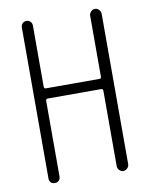

<svg xmlns="http://www.w3.org/2000/svg" viewBox="-83 -791 666 852"><g transform="rotate(-10 250.0 -365.0)"><path d="M70.3 -25.4V-705.1Q70.3 -715.8 77.1 -723.1Q84 -730.5 95.2 -730.5Q106.4 -730.5 113.3 -723.1Q120.1 -715.8 120.1 -705.1V-429.7Q120.1 -420.9 128.9 -420.9H370.1Q377.9 -420.9 377.9 -429.7V-704.1Q377.9 -713.9 385.7 -722.2Q393.6 -730.5 403.8 -730.5Q414.1 -730.5 421.9 -722.2Q429.7 -713.9 429.7 -704.1V-26.4Q429.7 -16.6 421.9 -8.3Q414.1 0 403.8 0Q393.6 0 385.7 -7.8Q377.9 -15.6 377.9 -26.4V-366.2Q377.9 -375 370.1 -375H128.9Q120.1 -375 120.1 -366.2V-25.4Q120.1 -14.6 113.3 -7.3Q106.4 0 95.2 0Q84 0 77.1 -6.8Q70.3 -13.7 70.3 -25.4Z"/></g></svg>

Font: Rounded Mgen+ 1m light
Style: Regular
Weight: 200
Designer: [Source Han Sans]
Ryoko NISHIZUKA  (kana & ideographs); Paul D. Hunt (Latin, Greek & Cyrillic); Wenlong ZHANG  (bopomofo
Version: Version 1.059.20150602